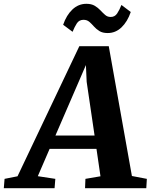

<svg xmlns="http://www.w3.org/2000/svg" viewBox="-96 -988 791 1008"><path d="M-76 0 -72 -49 -4 -62.5 320.5 -745.5H475L596.5 -64L675 -49L672 0H350.5L352.5 -49L431.5 -62.5L410.5 -206.5H164.5L102.5 -63L194.5 -49L190.5 0ZM195 -276.5H400.5L359 -558.5L355 -646.5L319 -563ZM469.5 -814.5Q442.5 -814.5 425.8 -825Q409 -835.5 397 -849.2Q385 -863 372.8 -873.5Q360.5 -884 342.5 -884Q319.5 -884 307.5 -865.5Q295.5 -847 285 -821L235.5 -858Q253 -909 284.5 -938.5Q316 -968 357.5 -968Q384 -968 401.2 -957.8Q418.5 -947.5 431 -934Q443.5 -920.5 455.8 -909.8Q468 -899 484.5 -899Q506.5 -898.5 519 -917.2Q531.5 -936 541.5 -962L590.5 -925Q573 -874 541.8 -844.2Q510.5 -814.5 469.5 -814.5Z"/></svg>

Font: Merriweather ExtraBold
Style: Italic
Weight: 800
Italic angle: -7.8°
Version: Version 2.101